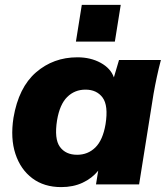

<svg xmlns="http://www.w3.org/2000/svg" viewBox="-20 -753 684 784"><path d="M230 11Q160 11 112 -25Q64 -61 43 -124.5Q22 -188 35 -272Q56 -396 127 -457.5Q198 -519 296 -519Q350 -519 391 -496.5Q432 -474 445 -437L466 -508H637Q628 -474 620.5 -439Q613 -404 607 -370L548 0H372L381 -56Q356 -25 317.5 -7Q279 11 230 11ZM295 -121Q339 -121 369.5 -151Q400 -181 411 -246Q423 -322 399 -354.5Q375 -387 329 -387Q285 -387 254.5 -357Q224 -327 213 -262Q201 -186 224.5 -153.5Q248 -121 295 -121ZM290 -583 314 -733H473L449 -583Z"/></svg>

Font: Mulish Black
Style: Italic
Weight: 900
Italic angle: -9°
Designer: Vernon Adams
Foundry: Vernon Adams
Version: Version 3.603; ttfautohint (v1.8.3)